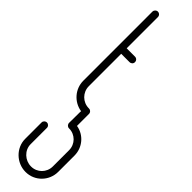

<svg xmlns="http://www.w3.org/2000/svg" viewBox="-524 -893 1459 1459"><g transform="rotate(45 205.0 -163.5)"><path d="M84 -950C68 -950 55 -936 55 -920V-178C55 -89 121 -15 207 -2C206 1 206 5 206 8L205 125C205 141 218 155 234 155H236C300 155 352 207 352 272V447C352 512 300 564 236 564H234C170 564 113 512 113 447V272V271C113 255 100 242 84 242C68 242 55 255 55 271V272V447C55 544 138 623 234 623H236C332 623 410 544 410 447V272C410 185 347 112 264 99V9V8V-9V-30C264 -46 251 -59 235 -59H233C167 -59 114 -112 114 -178V-526H203C220 -526 233 -538 233 -555C233 -572 220 -585 203 -585H114V-920C114 -937 101 -950 84 -950Z"/></g></svg>

Font: bauhaus_2017
Style: _regular
Weight: 400
Version: Version 1.0